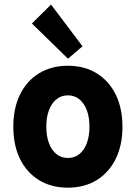

<svg xmlns="http://www.w3.org/2000/svg" viewBox="-20 -825 602 852"><path d="M281.2 7.8Q208 7.8 153.3 -25.6Q98.6 -59.1 68.8 -119.9Q39.1 -180.7 39.1 -262.7Q39.1 -344.7 68.8 -405.5Q98.6 -466.3 153.3 -499.8Q208 -533.2 281.2 -533.2Q354.5 -533.2 408.9 -499.8Q463.4 -466.3 493.4 -405.5Q523.4 -344.7 523.4 -262.7Q523.4 -180.7 493.4 -119.9Q463.4 -59.1 408.9 -25.6Q354.5 7.8 281.2 7.8ZM281.2 -124Q310.5 -124 332 -141.1Q353.5 -158.2 365.2 -189.5Q377 -220.7 377 -262.7Q377 -305.2 365.2 -336.2Q353.5 -367.2 332 -384.5Q310.5 -401.9 281.2 -401.9Q252 -401.9 230.5 -384.5Q209 -367.2 197.3 -336.2Q185.5 -305.2 185.5 -262.7Q185.5 -220.7 197.3 -189.5Q209 -158.2 230.5 -141.1Q252 -124 281.2 -124ZM281.7 -564.5 121.6 -720.7 206.5 -804.7 346.2 -619.6Z"/></svg>

Font: Reddit Mono ExtraBold
Style: Regular
Weight: 800
Monospace: yes
Designer: Stephen Hutchings
Foundry: Reddit
Version: Version 1.014